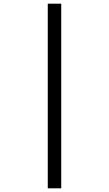

<svg xmlns="http://www.w3.org/2000/svg" viewBox="-20 -780 591 1041"><path d="M239 -760V241H312V-760Z"/></svg>

Font: Noto Sans Brahmi
Style: Regular
Weight: 400
Designer: Monotype Design Team
Foundry: Monotype Imaging Inc.
Version: Version 2.004